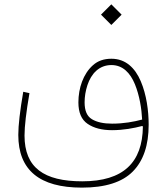

<svg xmlns="http://www.w3.org/2000/svg" viewBox="-20 -630 773 891"><path d="M496.6 -514.2 544.4 -562 496.6 -609.9 448.7 -562ZM497.1 -357.4C462.4 -357.4 434.1 -347.7 411.6 -327.6C366.2 -287.6 343.8 -221.2 343.8 -154.8C343.8 -107.9 357.9 -74.7 386.7 -55.2C415.5 -35.6 453.1 -25.9 500 -25.9C552.7 -25.9 601.6 -35.2 640.1 -45.4L643.1 -42.5C641.1 124 552.7 211.4 361.8 211.4C183.6 211.4 93.8 147.9 93.8 -1C93.8 -44.4 101.6 -109.9 116.7 -197.8L87.9 -204.1C72.8 -116.2 64.9 -49.3 64.9 -3.9C64.9 159.2 163.1 240.7 359.9 240.7C468.3 240.7 546.9 215.8 596.2 166C645.5 116.2 669.9 43.9 669.9 -51.3C669.9 -116.2 659.7 -190.9 633.3 -252.9C606.9 -314.9 563 -357.4 497.1 -357.4ZM639.6 -75.2C601.1 -64.9 554.2 -56.2 500 -56.2C460.4 -56.2 429.7 -63 406.7 -76.7C383.8 -90.3 372.6 -116.2 372.6 -154.8C372.6 -181.6 377 -208 385.7 -234.9C403.3 -288.1 439.9 -328.1 497.1 -328.1C549.8 -328.1 584.5 -291.5 606 -239.3C627.4 -187 637.2 -125.5 639.6 -75.2Z"/></svg>

Font: Estedad Thin
Style: Regular
Weight: 100
Designer: Amin Abedi
Version: Version 7.3